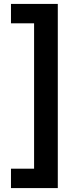

<svg xmlns="http://www.w3.org/2000/svg" viewBox="-20 -840 363 980"><path d="M36 -820V-721H154V21H36V120H275V-820Z"/></svg>

Font: Fira Sans Medium
Style: Regular
Weight: 500
Designer: Carrois Corporate & Edenspiekermann AG
Foundry: Carrois Corporate GbR & Edenspiekermann AG
Version: Version 4.203